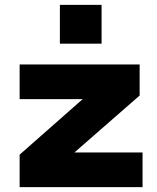

<svg xmlns="http://www.w3.org/2000/svg" viewBox="-20 -772 648 792"><path d="M61 0V-134L372 -408L365 -363H61V-506H556V-378L240 -102L247 -143H568V0ZM227 -592V-752H399V-592Z"/></svg>

Font: Nunito Sans 7pt SemiExpanded Black
Style: Regular
Weight: 900
Width: 6
Designer: Vernon Adams
Foundry: Vernon Adams
Version: Version 3.101;gftools[0.9.27]